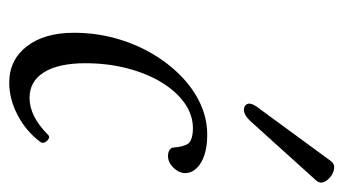

<svg xmlns="http://www.w3.org/2000/svg" viewBox="-184 -547 744 416"><g transform="rotate(90 188.0 -339.0)"><path d="M159 13Q110 13 80.5 -25Q51 -63 51 -127Q51 -173 62.5 -215.5Q74 -258 95 -294.5Q116 -331 144 -358.5Q172 -386 204.5 -401Q237 -416 272 -416Q297 -416 315.5 -410Q334 -404 344.5 -393Q355 -382 355 -368Q355 -355 343.5 -343Q332 -331 318 -331Q305 -331 300 -340Q299 -354 296.5 -362.5Q294 -371 291 -375Q287 -380 278 -382.5Q269 -385 258 -385Q229 -385 203.5 -367Q178 -349 158.5 -317Q139 -285 128 -242.5Q117 -200 117 -152Q117 -94 136.5 -62.5Q156 -31 192 -31Q212 -31 232 -41Q252 -51 272 -71Q276 -75 280.5 -72.5Q285 -70 288 -65Q291 -60 288 -55Q265 -24 230 -5.5Q195 13 159 13ZM241 -508Q229 -496 219 -495.5Q209 -495 205.5 -502.5Q202 -510 211 -523L329 -684Q335 -692 344.5 -691Q354 -690 362.5 -683.5Q371 -677 374.5 -668.5Q378 -660 371 -652Z"/></g></svg>

Font: Junicode VF
Style: Italic
Weight: 400
Italic angle: -11°
Designer: Peter S. Baker
Version: Version 2.209